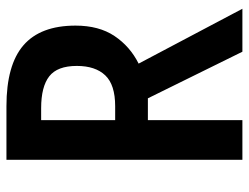

<svg xmlns="http://www.w3.org/2000/svg" viewBox="-106 -740 754 581"><g transform="rotate(-90 270.5 -450.0)"><path d="M239 -807Q364 -807 423.5 -755.5Q483 -704 483 -598Q483 -527 451.5 -480Q420 -433 368 -407L534 -93H404L263 -379H197V-93H77V-807ZM233 -702H197V-478H239Q304 -478 332.5 -508Q361 -538 361 -594Q361 -653 329.5 -677.5Q298 -702 233 -702Z"/></g></svg>

Font: Noto Sans Kannada UI Condensed SemiBold
Style: Regular
Weight: 600
Width: 3
Designer: Jelle Bosma - Monotype Design Team
Foundry: Monotype Imaging Inc.
Version: Version 2.005; ttfautohint (v1.8.4.7-5d5b)